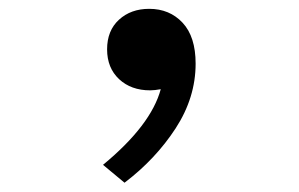

<svg xmlns="http://www.w3.org/2000/svg" viewBox="-20 -182 660 424"><path d="M311.5 17.5Q269.5 17.5 243 -7.2Q216.5 -32 216.5 -73Q216.5 -114.5 242.8 -138.5Q269 -162.5 309.5 -162.5Q354.5 -162.5 383.2 -131.8Q412 -101 412 -41.5Q412 33.5 367.8 101.5Q323.5 169.5 255 221.5L207.5 182Q313.5 94.5 335 15Q321.5 17.5 311.5 17.5Z"/></svg>

Font: Monaspace Radon
Style: Regular
Weight: 400
Designer: Riley Cran & the Lettermatic Team
Foundry: Lettermatic
Version: Version 1.000 (Monaspace Radon)